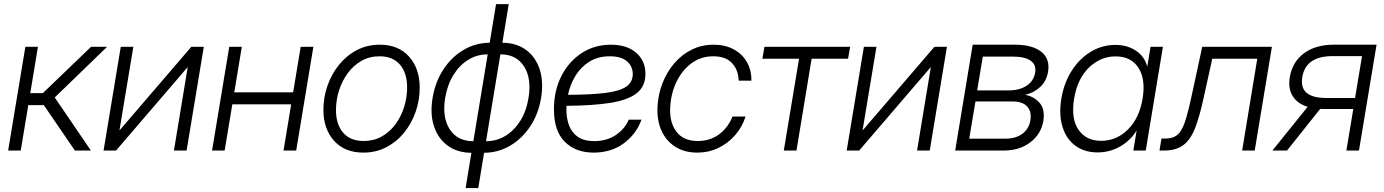

<svg xmlns="http://www.w3.org/2000/svg" viewBox="-20 -748 6878 954"><path d="M20.5 0 106 -515.6H168.5L130.4 -285.2H192.9L432.6 -515.6H512.2L252 -263.7L431.6 0H352.1L197.8 -225.6H120.6L83 0Z M907.2 0H844.2L912.6 -413.6H911.6L556.6 0H494.6L580.1 -515.6H642.6L573.7 -101.6H575.2L930.7 -515.6H992.7Z M1181.6 -515.6 1144 -289.1H1436.5L1474.1 -515.6H1537.1L1451.7 0H1388.7L1426.8 -229.5H1134.3L1096.2 0H1033.7L1119.1 -515.6Z M1785.2 10.3Q1692.9 10.3 1639.9 -48.6Q1586.9 -107.4 1586.9 -202.1Q1586.9 -263.7 1606.9 -321.5Q1627 -379.4 1664.1 -425.5Q1701.2 -471.7 1752.7 -498.8Q1804.2 -525.9 1867.2 -525.9Q1959.5 -525.9 2012.5 -466.8Q2065.4 -407.7 2065.4 -312.5Q2065.4 -250.5 2045.4 -192.9Q2025.4 -135.3 1988.3 -89.4Q1951.2 -43.5 1899.7 -16.6Q1848.1 10.3 1785.2 10.3ZM1787.1 -47.4Q1837.4 -47.4 1877.4 -70.1Q1917.5 -92.8 1945.6 -131.3Q1973.6 -169.9 1988.3 -217.3Q2002.9 -264.6 2002.9 -313.5Q2002.9 -385.3 1967.3 -426.8Q1931.6 -468.3 1865.7 -468.3Q1815.9 -468.3 1776.1 -445.6Q1736.3 -422.9 1708 -384.5Q1679.7 -346.2 1664.6 -298.6Q1649.4 -251 1649.4 -200.7Q1649.4 -129.9 1685.1 -88.6Q1720.7 -47.4 1787.1 -47.4Z M2293.5 186.5 2322.3 11.2Q2252.4 10.7 2204.6 -24.2Q2156.7 -59.1 2136.5 -120.1Q2116.2 -181.2 2129.4 -261.2Q2142.6 -341.3 2183.1 -403.1Q2223.6 -464.8 2283.2 -500Q2342.8 -535.2 2413.1 -535.6L2444.8 -727.5H2507.8L2476.1 -535.6Q2545.9 -535.2 2593.8 -500Q2641.6 -464.8 2661.6 -403.1Q2681.6 -341.3 2668.5 -261.2Q2655.3 -181.6 2614.7 -120.4Q2574.2 -59.1 2514.9 -24.2Q2455.6 10.7 2385.3 11.2L2356.4 186.5ZM2395 -46.4Q2447.8 -46.4 2491.7 -73.2Q2535.6 -100.1 2565.7 -148.4Q2595.7 -196.8 2606 -261.2Q2622.1 -358.4 2583.7 -418.2Q2545.4 -478 2466.3 -478L2395 -46.4ZM2332 -46.4 2403.3 -478Q2350.6 -478 2306.6 -450.9Q2262.7 -423.8 2232.7 -375Q2202.6 -326.2 2191.9 -261.2Q2176.3 -164.6 2214.6 -105.5Q2252.9 -46.4 2332 -46.4Z M2929.7 10.3Q2840.8 10.3 2786.6 -43.2Q2732.4 -96.7 2732.4 -205.6Q2732.4 -296.9 2769 -369.4Q2805.7 -441.9 2869.6 -483.9Q2933.6 -525.9 3015.1 -525.9Q3095.2 -525.9 3141.1 -485.8Q3187 -445.8 3187 -380.9Q3187 -316.9 3141.1 -283Q3095.2 -249 3007.8 -236.1Q2920.4 -223.1 2794.9 -222.2Q2794.4 -212.4 2794.4 -202.6Q2794.4 -159.2 2807.9 -123.8Q2821.3 -88.4 2851.8 -67.6Q2882.3 -46.9 2932.6 -46.9Q2993.7 -46.9 3038.6 -76.4Q3083.5 -106 3104 -153.3H3167.5Q3141.1 -81.1 3078.9 -35.4Q3016.6 10.3 2929.7 10.3ZM2802.2 -276.9Q2916 -277.3 2987.1 -286.1Q3058.1 -294.9 3091.1 -317.1Q3124 -339.4 3124 -379.9Q3124 -418.5 3095.2 -443.4Q3066.4 -468.3 3009.8 -468.3Q2952.1 -468.3 2909.7 -442.4Q2867.2 -416.5 2840.1 -372.8Q2813 -329.1 2802.2 -276.9Z M3444.8 10.3Q3380.9 10.3 3335 -19Q3289.1 -48.3 3266.1 -100.3Q3243.2 -152.3 3247.1 -220.2Q3250.5 -279.8 3271.7 -334.7Q3293 -389.6 3329.8 -432.9Q3366.7 -476.1 3416.5 -501Q3466.3 -525.9 3525.9 -525.9Q3582.5 -525.9 3625 -503.2Q3667.5 -480.5 3690.9 -439.9Q3714.4 -399.4 3713.4 -347.2H3650.4Q3648.4 -401.4 3616.9 -434.8Q3585.4 -468.3 3524.4 -468.3Q3462.4 -468.3 3415.8 -433.6Q3369.1 -398.9 3341.8 -342.5Q3314.5 -286.1 3310.5 -220.2Q3304.7 -142.1 3340.1 -94.7Q3375.5 -47.4 3446.3 -47.4Q3508.3 -47.4 3552.7 -80.3Q3597.2 -113.3 3619.6 -168.9H3684.6Q3668 -117.2 3632.8 -76.7Q3597.7 -36.1 3549.3 -12.9Q3501 10.3 3444.8 10.3Z M3874.5 0 3950.2 -456.1H3768.1L3778.3 -515.6H4204.1L4193.8 -456.1H4012.7L3937.5 0Z M4599.6 0H4536.6L4605 -413.6H4604L4249 0H4187L4272.5 -515.6H4335L4266.1 -101.6H4267.6L4623 -515.6H4685.1Z M4726.1 0 4813 -525.9H5022.5Q5109.4 -525.9 5153.8 -490.7Q5198.2 -455.6 5187.5 -391.6Q5179.7 -345.2 5148.9 -316.2Q5118.2 -287.1 5073.7 -276.9Q5118.2 -268.6 5145.8 -236.6Q5173.3 -204.6 5164.1 -147.5Q5153.3 -82 5099.6 -41Q5045.9 0 4966.8 0ZM4795.9 -59.1H4976.6Q5027.3 -59.1 5060.1 -83.5Q5092.8 -107.9 5099.6 -149.9Q5106.9 -193.4 5084 -218.5Q5061 -243.7 5014.6 -243.7H4826.7ZM4835.4 -298.8H4991.2Q5046.4 -298.8 5081.5 -322.5Q5116.7 -346.2 5123.5 -387.7Q5129.9 -425.8 5101.1 -446.3Q5072.3 -466.8 5012.7 -466.8H4863.3Z M5434.1 9.3Q5368.2 9.3 5323 -24.2Q5277.8 -57.6 5259.3 -117.9Q5240.7 -178.2 5253.4 -257.8Q5267.1 -337.4 5305.7 -397.5Q5344.2 -457.5 5400.4 -491.2Q5456.5 -524.9 5522.5 -524.9Q5580.6 -524.9 5623.8 -496.3Q5667 -467.8 5679.7 -418.5H5680.7L5696.8 -515.6H5758.3L5672.9 0H5611.3L5627.4 -97.7H5626.5Q5594.7 -47.4 5543.5 -19Q5492.2 9.3 5434.1 9.3ZM5450.7 -48.3Q5528.3 -48.3 5585 -105.2Q5641.6 -162.1 5657.2 -257.8Q5673.3 -353.5 5637 -410.6Q5600.6 -467.8 5522.9 -467.8Q5449.2 -467.8 5391.6 -413.1Q5334 -358.4 5316.9 -257.8Q5300.8 -157.2 5339.1 -102.8Q5377.4 -48.3 5450.7 -48.3Z M5741.2 0 5751 -59.6H5768.1Q5796.4 -59.6 5815.7 -68.6Q5835 -77.6 5849.1 -101.1Q5863.3 -124.5 5875.7 -168Q5888.2 -211.4 5902.8 -280.3L5953.6 -515.6H6299.8L6214.4 0H6151.9L6227.1 -456.1H6003.4L5960 -259.3Q5940.4 -168.9 5918.2 -111.8Q5896 -54.7 5860.1 -27.3Q5824.2 0 5764.2 0Z M6732.4 0H6669.9L6704.1 -206.5H6556.2Q6547.9 -206.5 6539.6 -207L6375 0H6302.2L6477.5 -217.3Q6426.3 -232.9 6402.8 -270.8Q6379.4 -308.6 6388.7 -364.7Q6401.4 -440.4 6459.2 -483.2Q6517.1 -525.9 6606.4 -525.9H6819.8ZM6712.9 -261.2 6747.6 -469.2H6601.6Q6467.8 -469.2 6450.7 -364.7Q6433.6 -261.2 6569.8 -261.2Z"/></svg>

Font: Inter Display Light
Style: Italic
Weight: 300
Italic angle: -9.39999°
Designer: Rasmus Andersson
Foundry: rsms
Version: Version 4.000;git-a52131595